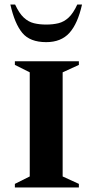

<svg xmlns="http://www.w3.org/2000/svg" viewBox="-20 -832 415 852"><path d="M46 0V-16L112 -49V-511L46 -544V-560H330V-544L258 -511V-49L330 -16V0ZM185 -645Q113 -645 79 -686Q45 -727 26 -812H47Q65 -773 85.5 -754Q106 -735 130.5 -729Q155 -723 185 -723Q215 -723 239.5 -729Q264 -735 284.5 -754Q305 -773 323 -812H344Q325 -727 288 -686Q251 -645 185 -645Z"/></svg>

Font: Spectral SC
Style: Bold
Weight: 700
Designer: Jean-Baptiste Levee
Foundry: Production Type
Version: Version 2.001